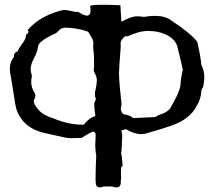

<svg xmlns="http://www.w3.org/2000/svg" viewBox="-20 -599 921 820"><path d="M477.1 201.2Q472.2 201.2 464.8 199.2Q457.5 197.3 449.2 197.3L421.4 197.8Q414.1 201.2 407.2 201.2Q390.6 201.2 389.6 186Q388.2 183.1 388.2 165Q388.2 121.1 391.1 63.5Q389.2 63 386.7 23.9Q386.7 9.3 387.7 -0.2Q388.7 -9.8 388.7 -21Q388.7 -31.2 382.3 -35.6Q381.3 -36.6 379.4 -36.6Q369.1 -36.6 329.1 -10.3L286.1 -8.8Q271 -8.8 256.8 -11.7L169.4 -31.2Q105 -46.4 73.7 -87.9Q49.8 -119.6 45.4 -154.3L43.9 -162.6Q37.1 -209 27.8 -263.7Q22 -287.6 22 -307.1Q22 -333 39.6 -356.4L39.1 -360.8Q39.1 -362.8 40.5 -366.7Q42 -370.6 46.1 -375Q50.3 -379.4 55.7 -379.9Q61.5 -395 72.8 -409.7Q89.8 -428.7 91.8 -451.2L90.3 -450.7Q101.6 -456.5 101.6 -463.4Q101.6 -466.8 98.1 -470.7Q146.5 -526.9 231.9 -551.8Q243.7 -556.2 256.3 -556.2Q266.6 -556.2 277.8 -553.2Q297.4 -547.9 315.4 -547.9Q338.4 -532.2 351.1 -532.2Q366.7 -532.2 366.7 -555.2Q366.7 -563 364.7 -573.2Q370.1 -578.6 418.5 -578.6Q448.2 -578.6 494.1 -576.7L498.5 -505.9Q538.6 -529.3 565.4 -529.3Q581.1 -529.3 594.2 -526.9Q620.1 -531.2 641.6 -531.2Q685.1 -531.2 710 -512.7Q796.9 -455.1 822.3 -420.4Q838.9 -348.6 839.4 -323.7Q852.5 -295.9 852.5 -272Q852.5 -248 847.2 -225.6Q839.8 -217.3 839.8 -209Q838.4 -175.8 819.3 -146Q791.5 -89.8 710.9 -62Q664.1 -45.4 597.2 -27.3Q589.8 -26.4 582.5 -26.4Q551.8 -26.4 519 -46.9H513.2Q506.3 -42.5 502 -42.5L500.5 -43Q498.5 -43 498.5 -41.5Q498.5 -38.6 501 -28.3L502 -20Q499.5 45.4 498.5 48.1Q497.6 50.8 497.6 53.2Q497.6 59.1 499 63.2Q500.5 67.4 501.5 82.5Q502.4 97.7 503.2 101.1Q503.9 104.5 503.9 106.4Q503.9 108.4 502.4 109.9Q501 111.3 498 115.2Q496.6 117.2 496.6 137.2L497.1 168Q495.6 169.9 495.6 173.3Q495.6 176.3 496.1 178.7Q496.1 201.2 477.1 201.2ZM337.9 -66.4Q361.3 -96.7 387.2 -103Q382.3 -140.6 382.3 -157.2Q382.8 -157.2 388.7 -173.8L389.6 -169.9Q389.6 -175.8 387.5 -182.6Q385.3 -189.5 385.3 -197.3Q385.3 -205.1 387.2 -213.4Q388.2 -214.4 388.2 -216.3Q393.6 -240.7 393.6 -256.8Q393.6 -272 384.3 -286.6Q380.4 -293 380.4 -300.3L381.8 -318.4Q381.8 -368.2 379.9 -378.2Q377.9 -388.2 377.9 -398.4L378.9 -415Q378.9 -428.2 365.7 -448.7Q361.8 -455.1 358.6 -460.2Q355.5 -465.3 345.7 -467.3Q305.7 -479.5 261.7 -481Q245.1 -481 234.9 -472.2L220.2 -458Q144.5 -423.3 142.6 -401.4Q140.6 -379.4 125.7 -351.3Q110.8 -323.2 110.8 -304.7Q110.8 -296.9 116.2 -273.4Q113.3 -261.7 113.3 -250.5Q113.3 -224.1 128.4 -201.2Q131.3 -195.8 131.3 -189.9Q131.3 -184.6 127.9 -178.2Q124.5 -171.9 124.5 -165.5Q124.5 -152.8 145 -129.4Q165.5 -106 208.5 -93.3Q270.5 -66.4 337.9 -66.4ZM549.3 -94.7 644 -99.1Q653.3 -106.9 664.6 -109.9Q691.4 -118.2 706.1 -134.8Q751.5 -212.4 751.5 -242.7Q751.5 -261.2 760.7 -301.3Q758.3 -315.4 737.3 -400.9Q727.5 -433.6 687 -452.1Q654.8 -466.8 612.8 -466.8Q573.7 -466.8 526.4 -444.3L513.2 -443.8Q495.1 -427.2 495.1 -415L495.6 -399.9Q488.3 -307.6 488.3 -286.1Q488.3 -249 499 -155.3Q499 -149.9 497.6 -144.8Q496.1 -139.6 496.1 -133.3Q496.1 -120.1 508.3 -110.4Q527.8 -110.4 549.3 -94.7Z"/></svg>

Font: Kurland
Style: Regular
Weight: 400
Designer: GGBot
Version: 0.22